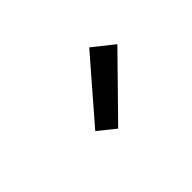

<svg xmlns="http://www.w3.org/2000/svg" viewBox="-37 -1010 675 675"><g transform="rotate(-45 300.0 -673.0)"><path d="M274 -536 211 -587 404 -810 482 -748Z"/></g></svg>

Font: Iosevka Fixed Curly Md Ex
Style: Regular
Weight: 500
Width: 7
Monospace: yes
Designer: Belleve Invis
Foundry: Belleve Invis
Version: Version 30.1.2